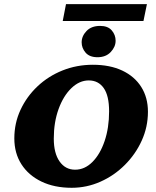

<svg xmlns="http://www.w3.org/2000/svg" viewBox="-20 -893 749 922"><path d="M324.2 8.8Q241.2 8.8 179.2 -21Q117.2 -50.8 83 -104Q48.8 -157.2 48.8 -228.5Q48.8 -301.8 78.6 -365.7Q108.4 -429.7 160.2 -478.5Q211.9 -527.3 280.3 -554.7Q348.6 -582 425.8 -582Q507.8 -582 566.9 -554.2Q626 -526.4 658.2 -475.6Q690.4 -424.8 690.4 -356.4Q690.4 -283.2 660.6 -217.8Q630.9 -152.3 579.6 -101.1Q528.3 -49.8 462.4 -20.5Q396.5 8.8 324.2 8.8ZM340.8 -78.1Q386.7 -78.1 423.8 -115.2Q460.9 -152.3 482.4 -215.8Q503.9 -279.3 503.9 -358.4Q503.9 -433.6 478 -470.2Q452.1 -506.8 406.2 -506.8Q361.3 -506.8 322.8 -469.7Q284.2 -432.6 261.2 -369.1Q238.3 -305.7 238.3 -227.5Q238.3 -157.2 266.1 -117.7Q293.9 -78.1 340.8 -78.1ZM281.2 -792 296.9 -873H685.5L668.9 -792ZM448.2 -618.2Q410.2 -618.2 391.1 -640.1Q372.1 -662.1 372.1 -689.5Q372.1 -719.7 395.5 -744.1Q418.9 -768.6 460.9 -768.6Q498 -768.6 516.6 -747.1Q535.2 -725.6 535.2 -697.3Q535.2 -668 511.7 -643.1Q488.3 -618.2 448.2 -618.2Z"/></svg>

Font: Crimson Pro Black
Style: Italic
Weight: 900
Italic angle: -12°
Designer: Jacques Le Bailly
Foundry: Baron von Fonthausen
Version: Version 1.003